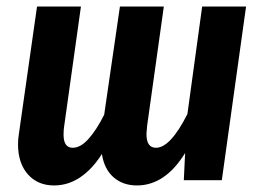

<svg xmlns="http://www.w3.org/2000/svg" viewBox="-20 -550 794 586"><path d="M731 -530 657 0H541L545 -83Q484 16 398 16Q355 16 326.5 -9Q298 -34 291 -80Q262 -34 225 -9Q188 16 145 16Q95 16 65 -18Q35 -52 35 -110Q35 -126 38 -144L93 -530H227L176 -166Q174 -155 174 -139Q174 -99 202 -99Q226 -99 250.5 -126.5Q275 -154 298 -200L346 -530H480L429 -166Q427 -146 427 -141Q427 -99 456 -99Q500 -99 552 -202L597 -530Z"/></svg>

Font: Fira Sans Condensed SemiBold
Style: Italic
Weight: 600
Width: 3
Italic angle: -8°
Designer: bBox Type GmbH & Carrois Corporate GbR & Edenspiekermann AG
Foundry: bBox Type GmbH & Carrois Corporate GbR & Edenspiekermann AG
Version: Version 4.301